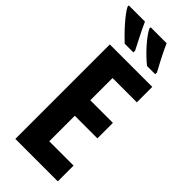

<svg xmlns="http://www.w3.org/2000/svg" viewBox="-306 -980 1026 1026"><g transform="rotate(45 207.0 -466.5)"><path d="M384.8 0H64V-713.9H384.8V-597.2H201.2V-429.2H372.1V-312H201.2V-119.1H384.8ZM273.9 -933.1Q280.3 -918.5 291.3 -895.5Q302.2 -872.6 316.9 -844.5Q331.5 -816.4 348.1 -786.1V-772.9H286.1Q266.6 -788.6 246.1 -808.3Q225.6 -828.1 207 -849.1Q188.5 -870.1 174.3 -889.6Q160.2 -909.2 153.3 -923.8V-933.1ZM110.4 -933.1Q118.2 -915 129.2 -892.6Q140.1 -870.1 153.8 -843.5Q167.5 -816.9 183.1 -786.1V-772.9H117.2Q102.1 -787.1 82.5 -806.9Q63 -826.7 43.9 -848.4Q24.9 -870.1 10 -889.9Q-4.9 -909.7 -11.7 -923.8V-933.1Z"/></g></svg>

Font: Open Sans Condensed
Style: Regular
Weight: 400
Width: 3
Designer: Monotype Design Team
Foundry: Monotype Imaging Inc.
Version: Version 3.000